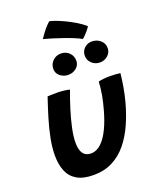

<svg xmlns="http://www.w3.org/2000/svg" viewBox="-173 -1035 935 1160"><g transform="rotate(-20 294.5 -455.5)"><path d="M445.5 -492.5Q457.5 -496.5 478.5 -498.5Q499.5 -500.5 519 -500.5Q535.5 -500.5 555 -499.2Q574.5 -498 586 -496Q581.5 -452.5 573.8 -408.2Q566 -364 554.5 -321Q535.5 -249.5 507.2 -186.5Q479 -123.5 439.5 -75.2Q400 -27 347 0.2Q294 27.5 225 27.5Q158.5 27.5 118.5 4Q78.5 -19.5 61 -62.5Q43.5 -105.5 43.5 -163Q43.5 -213 54.8 -271Q66 -329 84.8 -391Q103.5 -453 124.5 -514.5Q136.5 -515 155.2 -515.5Q174 -516 189 -516Q211 -515.5 232.2 -513Q253.5 -510.5 265.5 -506.5Q246 -454.5 228 -397Q210 -339.5 198.5 -286.2Q187 -233 187 -192Q187 -147 203.8 -123.8Q220.5 -100.5 254 -100.5Q290 -100.5 320 -128.8Q350 -157 374 -206.8Q398 -256.5 415.5 -321Q428 -365 435.8 -408Q443.5 -451 445.5 -492.5ZM287.5 -593.5Q259 -593.5 236.2 -611.2Q213.5 -629 213.5 -657.5Q213.5 -688.5 235.2 -709.5Q257 -730.5 287 -730.5Q319.5 -730.5 340.5 -709.5Q361.5 -688.5 361.5 -658Q361.5 -630 339.5 -611.8Q317.5 -593.5 287.5 -593.5ZM493 -598.5Q463.5 -598.5 441.5 -618.2Q419.5 -638 419.5 -667.5Q419.5 -696.5 439.5 -715.8Q459.5 -735 487.5 -735Q519.5 -735 542.5 -715.5Q565.5 -696 565.5 -665.5Q565.5 -645.5 555 -630.5Q544.5 -615.5 528 -607Q511.5 -598.5 493 -598.5ZM289 -937.5Q300 -936 325.8 -926.8Q351.5 -917.5 383.8 -902Q416 -886.5 446.8 -867.8Q477.5 -849 498.5 -829.5Q492 -818 480.5 -804.5Q469 -791 458.5 -780.5Q448 -770 443.5 -767.5Q427 -777 398.5 -788.8Q370 -800.5 336.8 -812Q303.5 -823.5 271.8 -833.5Q240 -843.5 216 -849.5Q220 -855.5 230.8 -871Q241.5 -886.5 256.8 -904.8Q272 -923 289 -937.5Z"/></g></svg>

Font: Grandstander Thin SemiBold
Style: Italic
Weight: 600
Italic angle: -15°
Version: Version 1.200